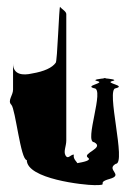

<svg xmlns="http://www.w3.org/2000/svg" viewBox="-20 -721 391 559"><path d="M13 -416C25 -404 40 -255 58 -255C58 -200 224 -182 255 -182C303 -182 256 -188 299 -200C342 -212 287 -227 317 -244C349 -244 287 -464 317 -464C349 -472 283 -479 307 -485C325 -489 297 -492 285 -493C274 -492 246 -489 263 -485C289 -479 224 -472 254 -464C286 -464 224 -307 254 -307C286 -290 218 -275 236 -262C248 -254 222 -249 205 -246C204 -250 192 -258 195 -271C185 -271 178 -256 171 -268C164 -280 173 -295 173 -312V-680C173 -688 159 -695 155 -701C152 -707 147 -538 142 -538C132 -524 109 -513 73 -507C47 -501 18 -503 18 -536V-460C18 -443 1 -428 13 -416ZM285 -493C290 -494 292 -494 285 -494C278 -494 280 -494 285 -493Z"/></svg>

Font: bitstorm
Style: maxcn
Weight: 400
Version: Version 0.2